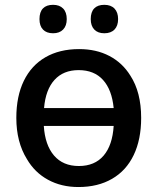

<svg xmlns="http://www.w3.org/2000/svg" viewBox="-20 -751 643 781"><path d="M89.4 -104Q46.4 -173.3 46.4 -271.5Q46.4 -359.4 76.9 -422.1Q107.4 -484.9 164.8 -518.1Q222.2 -551.3 301.8 -551.3Q371.6 -551.3 424.8 -523.4Q478 -495.6 510.3 -443.4Q554.2 -376 554.2 -271.5Q554.2 -183.6 523.9 -120.4Q493.7 -57.1 436 -23.7Q378.4 9.8 298.8 9.8Q229.5 9.8 175.3 -19.8Q121.1 -49.3 89.4 -104ZM442.4 -238.8H158.2Q163.1 -161.1 199.7 -118.4Q236.3 -75.7 300.8 -75.7Q365.2 -75.7 401.4 -117.9Q437.5 -160.2 442.4 -238.8ZM299.8 -465.8Q237.8 -465.8 201.7 -426Q165.5 -386.2 159.2 -311.5H442.4Q435.1 -386.2 398.9 -426Q362.8 -465.8 299.8 -465.8ZM349.1 -673.3Q349.1 -702.1 363.3 -716.8Q377.4 -731.4 404.3 -731.4Q431.2 -731.4 445.8 -716.1Q460.4 -700.7 460.4 -673.3Q460.4 -646 445.8 -630.9Q431.2 -615.7 404.3 -615.7Q377.9 -615.7 363.5 -630.9Q349.1 -646 349.1 -673.3ZM140.6 -673.3Q140.6 -702.1 154.8 -716.8Q168.9 -731.4 195.8 -731.4Q222.2 -731.4 236.8 -716.3Q251.5 -701.2 251.5 -673.3Q251.5 -646 236.8 -630.9Q222.2 -615.7 195.8 -615.7Q169.4 -615.7 155 -630.6Q140.6 -645.5 140.6 -673.3Z"/></svg>

Font: Viking Open Sans Light
Style: Bold
Weight: 600
Foundry: Ascender Corporation
Version: Version 2.001